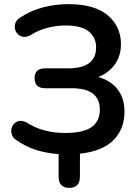

<svg xmlns="http://www.w3.org/2000/svg" viewBox="-20 -735 675 927"><path d="M314 172Q263 172 263 117V9Q142 0 65 -55Q42 -67 36.5 -87Q31 -107 39 -124.5Q47 -142 65.5 -149Q84 -156 108 -144Q185 -93 295 -93Q381 -93 421.5 -121Q462 -149 462 -206Q462 -309 326 -309H198Q147 -309 147 -358Q147 -405 198 -405H309Q444 -405 444 -506Q444 -555 408 -583.5Q372 -612 297 -612Q252 -612 208 -600.5Q164 -589 127 -565Q102 -552 83 -559.5Q64 -567 56 -584.5Q48 -602 53.5 -621.5Q59 -641 82 -653Q129 -684 188 -699.5Q247 -715 310 -715Q437 -715 500.5 -661Q564 -607 564 -522Q564 -465 534.5 -424Q505 -383 454 -363Q514 -347 547.5 -304Q581 -261 581 -196Q581 -113 528.5 -59Q476 -5 366 7V117Q366 172 314 172Z"/></svg>

Font: Chiron GoRound TC M
Style: Regular
Weight: 500
Designer: Ryoko NISHIZUKA 西塚涼子 (kana, bopomofo & ideographs); Paul D. Hunt (Latin, Greek & Cyrillic); Sandoll Communications 산돌커뮤니
Foundry: Adobe
Version: Version 1.000;hotconv 1.1.1;makeotfexe 2.6.0